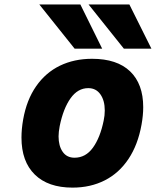

<svg xmlns="http://www.w3.org/2000/svg" viewBox="-20 -820 694 854"><path d="M155 -800H337.5L434.5 -603.5H312ZM374 -800H555.5L653.5 -603.5H531ZM75.5 -208Q75.5 -246 83 -288.5Q98.5 -376 140.8 -436.5Q183 -497 246.5 -527.8Q310 -558.5 389.5 -558.5Q500.5 -558.5 558.8 -502.5Q617 -446.5 617 -343.5Q617 -307 609.5 -265.5Q593.5 -176 551.5 -113Q509.5 -50 446 -17.8Q382.5 14.5 302.5 14.5Q194 14.5 134.8 -43.5Q75.5 -101.5 75.5 -208ZM441 -283Q446 -306 446 -328.5Q446 -373 426.5 -400.5Q407 -428 372.5 -428Q326 -428 293.8 -382.8Q261.5 -337.5 245.5 -259Q240.5 -232.5 240.5 -213.5Q240.5 -171 258.8 -144.8Q277 -118.5 311.5 -118.5Q361 -118.5 393.2 -163Q425.5 -207.5 441 -283Z"/></svg>

Font: JuliaMono Black
Style: Italic
Weight: 900
Italic angle: -9°
Monospace: yes
Designer: cormullion
Foundry: corm
Version: Version 0.057; ttfautohint (v1.8.4)